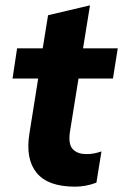

<svg xmlns="http://www.w3.org/2000/svg" viewBox="-20 -688 461 719"><path d="M261 11Q159 11 117 -41Q75 -93 90 -187L123 -394H27L44 -507H140L160 -631L317 -668L291 -507H421L403 -394H274L242 -195Q235 -148 252.5 -129.5Q270 -111 303 -111Q320 -111 332.5 -113.5Q345 -116 360 -121L341 -4Q320 4 300 7.5Q280 11 261 11Z"/></svg>

Font: Winston
Style: Bold Italic
Weight: 700
Italic angle: -9°
Designer: Original fonts by Vernon Adams / Changes by Cristiano Sobral
Foundry: Original fonts by Vernon Adams / Changes by Cristiano Sobral
Version: Version 2.503;July 17, 2020;FontCreator 13.0.0.2655 64-bit